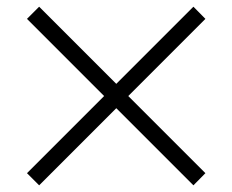

<svg xmlns="http://www.w3.org/2000/svg" viewBox="-20 -558 690 570"><path d="M60.1 -502 96.2 -538.1 325.2 -309.1 554.2 -538.1 589.8 -502 360.8 -272.9 589.8 -43.9 554.2 -7.8 325.2 -236.8 96.2 -7.8 60.1 -43.9 289.1 -272.9Z"/></svg>

Font: Sporting Grotesque
Style: Regular
Weight: 400
Designer: Lucas LE BIHAN
Foundry: Lucas LE BIHAN
Version: Version 2.001;PS 2.1;hotconv 1.0.88;makeotf.lib2.5.647800